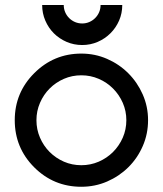

<svg xmlns="http://www.w3.org/2000/svg" viewBox="-20 -733 642 756"><path d="M461.4 -713.4Q461.4 -680.7 449 -652.1Q436.5 -623.5 415 -602.1Q393.6 -580.6 364.7 -568.1Q335.9 -555.7 303.7 -555.7Q271 -555.7 242.2 -568.1Q213.4 -580.6 192.1 -601.8Q170.9 -623 158.4 -651.9Q146 -680.7 146 -713.4H231Q231 -698.2 236.6 -685.1Q242.2 -671.9 252.2 -661.9Q262.2 -651.9 275.4 -646.2Q288.6 -640.6 303.7 -640.6Q318.4 -640.6 331.5 -646.2Q344.7 -651.9 354.7 -661.9Q364.7 -671.9 370.4 -685.1Q376 -698.2 376 -713.4ZM300.3 2.4Q191.4 2.4 114.7 -74.2Q38.1 -150.9 38.1 -259.8Q38.1 -368.2 114.7 -444.8Q191.9 -522 300.3 -522Q354 -522 401.6 -501.2Q449.2 -480.5 485.1 -444.6Q521 -408.7 542 -361.1Q563 -313.5 563 -259.8Q563 -205.6 542.2 -158Q521.5 -110.4 485.6 -74.7Q449.7 -39.1 401.9 -18.3Q354 2.4 300.3 2.4ZM300.3 -82.5Q336.4 -82.5 368.7 -96.4Q400.9 -110.4 425 -134.5Q449.2 -158.7 463.4 -190.9Q477.5 -223.1 477.5 -259.8Q477.5 -295.9 463.4 -328.1Q449.2 -360.4 425 -384.5Q400.9 -408.7 368.7 -422.6Q336.4 -436.5 300.3 -436.5Q263.7 -436.5 231.7 -422.6Q199.7 -408.7 175.5 -384.5Q151.4 -360.4 137.5 -328.1Q123.5 -295.9 123.5 -259.8Q123.5 -223.1 137.5 -190.9Q151.4 -158.7 175.5 -134.5Q199.7 -110.4 231.7 -96.4Q263.7 -82.5 300.3 -82.5Z"/></svg>

Font: Proletarsk
Style: Regular
Weight: 400
Designer: Peter Wiegel, original typeface by Carl Albert Fahrenwaldt 1901
Foundry: Peter Wiegel
Version: Version 1.000 2010 initial release